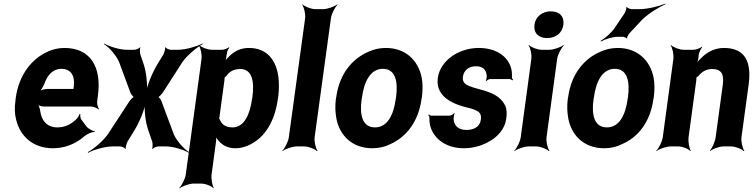

<svg xmlns="http://www.w3.org/2000/svg" viewBox="-20 -800 4116 1049"><path d="M332 -538C300 -538 269 -531 241 -518C153 -479 83 -390 66 -265L64 -246C59 -211 60 -178 68 -147C90 -55 161 10 269 10C338 10 396 -16 443 -57C457 -69 485 -80 497 -79L498 -83C485 -84 460 -98 451 -111L425 -146C419 -154 417 -169 419 -177L415 -178C413 -170 403 -153 394 -146C367 -120 334 -104 293 -104C238 -104 207 -140 200 -192C199 -206 191 -226 184 -233L182 -229C189 -223 208 -218 222 -218H477C491 -218 512 -209 519 -202L521 -204C515 -212 509 -234 511 -248L515 -278C536 -434 474 -538 332 -538ZM383 -326 382 -320C382 -317 380 -311 382 -310L385 -312C384 -314 378 -314 375 -314H239C225 -314 201 -308 192 -301L194 -297C203 -305 217 -328 223 -344C239 -389 269 -424 315 -424C367 -424 391 -387 383 -326Z M765 -449 747 -502C744 -511 743 -533 747 -540L745 -542C741 -535 721 -528 713 -528H674C633 -528 577 -546 550 -562L548 -559C575 -543 613 -500 630 -463L692 -295C695 -287 708 -268 715 -268V-272C708 -272 691 -253 686 -245L569 -66C542 -28 490 15 460 31L461 35C491 18 554 0 596 0H636C645 0 662 7 664 14L667 12C665 5 672 -17 676 -25L715 -89C743 -134 771 -204 776 -243H772C767 -204 774 -134 790 -89L812 -25C814 -17 815 5 811 12L814 14C818 7 837 0 846 0H886C927 0 983 18 1010 34L1013 31C986 15 947 -28 930 -65L863 -245C861 -253 848 -272 841 -272V-268C848 -268 865 -287 870 -295L978 -463C1005 -500 1057 -543 1088 -559L1086 -562C1055 -546 993 -528 953 -528H913C905 -528 887 -535 885 -542L882 -540C884 -533 877 -511 873 -503L840 -449C812 -403 783 -332 778 -293H782C787 -332 780 -404 765 -449Z M1218 -500 1219 -503C1219 -514 1226 -533 1233 -539L1231 -542C1224 -536 1205 -528 1193 -528H1138C1114 -528 1079 -542 1068 -554L1066 -552C1076 -539 1084 -502 1081 -478L995 153C992 177 973 214 959 227L961 229C976 217 1014 203 1038 203H1079C1103 203 1137 217 1146 229L1148 227C1140 214 1133 177 1136 153L1160 -24C1162 -37 1162 -54 1158 -62L1155 -60C1158 -52 1168 -38 1175 -30C1196 -6 1224 10 1266 10C1294 10 1321 3 1348 -11C1430 -52 1482 -141 1498 -259L1500 -270C1505 -310 1505 -347 1501 -380C1489 -469 1441 -538 1340 -538C1295 -538 1263 -521 1235 -495C1226 -486 1210 -470 1206 -461L1209 -460C1214 -469 1217 -487 1218 -500ZM1250 -104C1213 -104 1191 -120 1181 -147C1180 -149 1175 -155 1174 -154L1177 -151C1178 -152 1180 -165 1180 -168L1206 -360C1206 -363 1208 -377 1207 -378L1204 -375C1205 -374 1214 -382 1216 -384C1233 -409 1257 -423 1293 -423C1360 -423 1370 -349 1359 -270L1357 -259C1346 -180 1317 -104 1250 -104Z M1699 -50 1788 -700C1791 -724 1810 -761 1824 -774L1822 -776C1807 -764 1769 -750 1745 -750H1704C1680 -750 1644 -764 1633 -776L1631 -774C1641 -761 1650 -724 1647 -700L1558 -50C1555 -26 1536 11 1522 24L1523 26C1538 14 1577 0 1601 0H1642C1666 0 1701 14 1712 26L1715 24C1705 11 1696 -26 1699 -50Z M1817 -269 1815 -259C1810 -220 1812 -185 1818 -152C1836 -58 1906 10 2014 10C2048 10 2079 3 2107 -10C2199 -49 2266 -134 2283 -259L2285 -269C2290 -308 2290 -343 2284 -376C2265 -470 2196 -538 2088 -538C2054 -538 2023 -531 1995 -518C1902 -479 1834 -394 1817 -269ZM2144 -269 2142 -259C2131 -176 2099 -104 2029 -104C1958 -104 1944 -175 1956 -259L1958 -269C1969 -351 2002 -424 2072 -424C2142 -424 2155 -352 2144 -269Z M2529 -90C2491 -90 2464 -107 2459 -143C2457 -152 2460 -173 2464 -180L2461 -182C2457 -175 2443 -168 2435 -168H2338C2332 -168 2326 -172 2323 -175L2320 -172C2323 -169 2327 -162 2326 -157C2326 -139 2327 -122 2333 -104C2356 -34 2426 10 2514 10C2572 10 2626 -8 2669 -37C2705 -61 2739 -99 2746 -152C2750 -178 2749 -200 2742 -219C2725 -257 2692 -282 2649 -297C2620 -309 2575 -317 2546 -329C2525 -337 2505 -349 2509 -380C2514 -418 2544 -438 2580 -438C2615 -438 2635 -422 2639 -390C2640 -382 2638 -364 2634 -358L2636 -356C2640 -361 2650 -368 2658 -368H2763C2769 -368 2776 -364 2780 -361L2784 -364C2780 -367 2776 -374 2777 -380C2778 -400 2776 -419 2770 -436C2746 -502 2680 -538 2595 -538C2539 -538 2484 -519 2444 -489C2410 -463 2379 -425 2372 -374C2369 -351 2371 -331 2378 -314C2401 -256 2466 -229 2530 -213C2548 -209 2563 -205 2574 -200C2597 -190 2612 -180 2607 -146C2602 -106 2567 -90 2529 -90Z M2966 -50 3024 -478C3027 -502 3047 -539 3061 -552L3059 -554C3044 -542 3005 -528 2981 -528H2940C2916 -528 2881 -542 2870 -554L2868 -552C2878 -539 2886 -502 2883 -478L2825 -50C2822 -26 2803 11 2789 24L2790 26C2805 14 2844 0 2868 0H2909C2933 0 2968 14 2979 26L2982 24C2972 11 2963 -26 2966 -50ZM2969 -592C3016 -592 3052 -619 3058 -665C3064 -711 3036 -738 2989 -738C2943 -738 2906 -709 2900 -665C2894 -619 2923 -592 2969 -592Z M3084 -269 3082 -259C3077 -220 3079 -185 3085 -152C3103 -58 3173 10 3281 10C3315 10 3347 3 3375 -11C3467 -49 3533 -134 3550 -259L3552 -269C3557 -308 3557 -343 3551 -376C3532 -470 3463 -538 3355 -538C3321 -538 3290 -531 3262 -518C3169 -479 3101 -394 3084 -269ZM3411 -269 3409 -259C3398 -176 3366 -104 3296 -104C3225 -104 3211 -175 3223 -259L3225 -269C3236 -351 3269 -424 3339 -424C3409 -424 3422 -352 3411 -269ZM3392 -727 3338 -647C3319 -619 3283 -589 3262 -577L3263 -573C3284 -585 3325 -599 3354 -599H3383C3388 -599 3402 -594 3403 -590L3406 -591C3405 -596 3413 -611 3417 -616L3489 -693C3525 -728 3582 -762 3616 -777L3615 -780C3581 -766 3518 -750 3473 -750H3431C3424 -750 3406 -757 3404 -762L3402 -761C3404 -755 3397 -734 3392 -727Z M3870 -423C3920 -423 3937 -397 3929 -337L3890 -50C3887 -26 3870 11 3858 24L3859 26C3872 14 3909 0 3933 0H3974C3998 0 4033 14 4044 26L4047 24C4037 11 4028 -26 4031 -50L4070 -336C4087 -460 4053 -538 3935 -538C3887 -538 3846 -517 3815 -487C3805 -477 3788 -460 3782 -450L3785 -448C3791 -459 3796 -478 3797 -493V-498C3798 -511 3809 -534 3816 -542L3814 -545C3807 -537 3782 -528 3768 -528H3716C3692 -528 3657 -542 3646 -554L3644 -552C3654 -539 3662 -502 3659 -478L3601 -50C3598 -26 3579 11 3565 24L3566 26C3581 14 3620 0 3644 0H3685C3709 0 3743 14 3752 26L3754 24C3746 11 3739 -26 3742 -50L3784 -359C3784 -362 3786 -378 3784 -379L3781 -375C3783 -374 3794 -383 3796 -385C3813 -407 3839 -423 3870 -423Z"/></svg>

Font: Asimov
Style: EdgeNarIt
Weight: 500
Designer: Google
Version: Version 2.000980: 2014